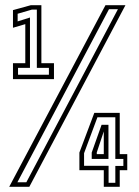

<svg xmlns="http://www.w3.org/2000/svg" viewBox="-20 -720 536 740"><path d="M30 -415V-476.5H77.5V-627L30 -613V-681L99 -700H139.5V-476.5H188V-415ZM49.5 -432H168.5V-458.5H122V-683H103L48 -667V-637.5L95.5 -652.5V-458.5H49.5ZM15.5 0 386.5 -700H463.5L93 0ZM47 -17.5H81.5L434.5 -684.5H400ZM380 0V-64H286V-132L343.5 -285H441.5V-126H470.5V-64H441.5V0ZM398.5 -15.5H424.5V-80.5H455.5V-107.5H424.5V-268H355.5L304 -129.5V-81H398.5ZM333.5 -107.5V-132L371.5 -239H398V-107.5ZM353 -126H380V-213.5L353 -132.5Z"/></svg>

Font: Tourney Condensed
Style: Regular
Weight: 400
Width: 3
Designer: Tyler Finck
Foundry: Etcetera Type Co
Version: Version 1.010; ttfautohint (v1.8.3)